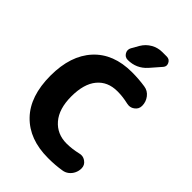

<svg xmlns="http://www.w3.org/2000/svg" viewBox="-279 -1101 1205 1205"><g transform="rotate(45 323.0 -499.0)"><path d="M294.9 -915Q315.4 -949.2 349.6 -968.8Q383.8 -988.3 422.9 -988.3H462.9Q487.3 -988.3 498 -965.8Q502 -957 502 -949.2Q502 -936.5 491.2 -924.8L431.6 -856.4Q380.9 -799.8 304.7 -799.8Q279.3 -799.8 266.6 -822.3Q260.7 -833 260.7 -843.8Q260.7 -854.5 266.6 -865.2ZM505.9 -169.9Q513.7 -171.9 521.5 -171.9Q541 -171.9 557.6 -159.2Q581.1 -142.6 581.1 -113.3Q581.1 -90.8 571.3 -70.3Q561.5 -49.8 543.9 -36.1Q526.4 -22.5 503.9 -19.5Q449.2 -10.7 392.6 -10.7Q388.7 -10.7 384.8 -10.7Q219.7 -10.7 125.5 -107.9Q31.2 -205.1 31.2 -387.7Q31.2 -565.4 122.6 -665Q213.9 -764.6 377.9 -764.6Q438.5 -764.6 495.1 -755.9Q529.3 -751 550.8 -723.1Q572.3 -695.3 572.3 -660.2Q572.3 -630.9 548.8 -614.3Q532.2 -601.6 511.7 -601.6Q504.9 -601.6 496.1 -603.5Q445.3 -615.2 401.4 -615.2Q399.4 -615.2 397.5 -615.2Q312.5 -615.2 264.2 -557.1Q215.8 -499 215.8 -387.7Q215.8 -277.3 267.6 -217.3Q319.3 -157.2 404.3 -157.2Q451.2 -157.2 505.9 -169.9Z"/></g></svg>

Font: Gen Jyuu GothicX Heavy
Style: Bold
Weight: 900
Designer: [Source Han Sans]
Ryoko NISHIZUKA  (kana & ideographs); Paul D. Hunt (Latin, Greek & Cyrillic); Wenlong ZHANG  (bopomofo
Version: Version 1.002.20150607